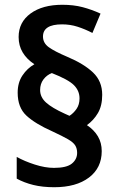

<svg xmlns="http://www.w3.org/2000/svg" viewBox="-20 -783 499 804"><path d="M54 -395Q54 -437 74 -467Q94 -497 124 -514Q92 -535 75 -563.5Q58 -592 58 -628Q58 -690 108 -726.5Q158 -763 241 -763Q288 -763 326 -753Q364 -743 401 -726L367 -645Q336 -661 305 -671Q274 -681 240 -681Q160 -681 160 -630Q160 -603 184 -585.5Q208 -568 262 -545Q331 -516 369.5 -479.5Q408 -443 408 -386Q408 -340 390 -309.5Q372 -279 344 -259Q374 -239 390 -212Q406 -185 406 -150Q406 -80 352.5 -39.5Q299 1 207 1Q158 1 119.5 -8.5Q81 -18 50 -35V-126Q82 -108 125.5 -94Q169 -80 206 -80Q259 -80 281 -98Q303 -116 303 -143Q303 -161 295 -174Q287 -187 264.5 -200Q242 -213 199 -233Q127 -265 90.5 -299Q54 -333 54 -395ZM148 -406Q148 -376 173 -353.5Q198 -331 251 -307L271 -298Q288 -309 300.5 -327Q313 -345 313 -371Q313 -403 289.5 -426.5Q266 -450 197 -477Q176 -469 162 -450.5Q148 -432 148 -406Z"/></svg>

Font: Noto Sans Devanagari SemiCondensed SemiBold
Style: Regular
Weight: 600
Width: 4
Designer: Jelle Bosma - Monotype Design Team
Foundry: Monotype Imaging Inc.
Version: Version 2.004; ttfautohint (v1.8.4.7-5d5b)